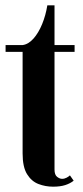

<svg xmlns="http://www.w3.org/2000/svg" viewBox="-20 -693 312 722"><path d="M179.5 9Q151 9 124.8 -1Q98.5 -11 81.8 -38Q65 -65 65 -116V-498H1V-523.5H65Q87 -526.5 106 -548Q125 -569.5 138.5 -602.5Q152 -635.5 158 -673H185V-523.5H260.5V-498H185V-55.5Q185 -35.5 194.8 -28Q204.5 -20.5 213.5 -20.5Q222.5 -20.5 230.8 -25Q239 -29.5 243 -33.5L257 -13.5Q244 -3 225.2 3Q206.5 9 179.5 9Z"/></svg>

Font: Imbue 50pt
Style: Bold
Weight: 700
Designer: Tyler Finck
Foundry: Etcetera Type Company
Version: Version 1.102; ttfautohint (v1.8.3)